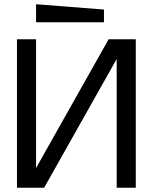

<svg xmlns="http://www.w3.org/2000/svg" viewBox="-20 -885 720 905"><path d="M620 0H530V-607L188 0H60V-700H150V-93L492 -700H620ZM470 -780H150V-865L470 -840Z"/></svg>

Font: Tektur
Style: Regular
Weight: 400
Designer: Adam Jagosz
Foundry: Adam Jagosz
Version: Version 1.005;gftools[0.9.30]